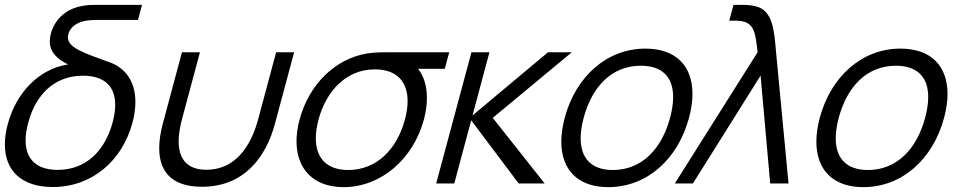

<svg xmlns="http://www.w3.org/2000/svg" viewBox="-23 -755 3945 790"><path d="M415.7 -503C324.6 -536.9 256.3 -557.8 256.3 -601.7C256.3 -605.8 256.9 -610 258.1 -614.5C265.9 -643.5 291.6 -661 323.6 -668.5C338.9 -671.5 356.3 -673 375.8 -673H544.8L561.4 -735H375.9C357.9 -735 337.9 -735 315.2 -730.5C241.2 -717.5 200 -668 186.3 -617C183.3 -605.6 181.8 -595.2 181.8 -585.5C181.8 -538.8 214.7 -510.3 257.3 -490C136.8 -471.5 43.5 -373.5 9 -244.5C0.9 -214.4 -3 -186.3 -3 -160.5C-3 -53.1 65.5 14.5 194.1 14.5C355.6 14.5 480 -93.5 522 -250C530.1 -280.4 534.1 -309.1 534.1 -335.5C534.1 -418.9 493.9 -479.8 415.7 -503ZM214.5 -56C126.1 -56 82.3 -101.1 82.3 -177.5C82.3 -199.2 85.9 -223.5 93 -250C124 -366 201.3 -443.5 318.3 -443.5C407.7 -443.5 451 -398.8 451 -323.5C451 -301.9 447.4 -277.8 440.4 -251.5C408.7 -133.5 330 -56 214.5 -56Z M647 -246.5C637.6 -211.4 632.1 -177.1 632.1 -145.5C632.1 -54.6 677.9 13.5 807.8 13.5C982.8 13.5 1071.9 -110 1108.5 -246.5L1187.2 -540H1113.2L1039.3 -264.5C1007.4 -145.5 940.1 -56.5 826.6 -56.5C745 -56.5 712.1 -102.9 712.1 -173.5C712.1 -200.7 717 -231.4 725.8 -264.5L799.7 -540H725.7Z M1825.4 -540H1592.9C1554.4 -540 1516.4 -540 1487 -535C1354.5 -512.5 1248.2 -407 1209.6 -263C1201.2 -231.4 1197 -201.4 1197 -173.7C1197 -60.7 1265.8 15 1390.6 15C1546.1 15 1678.1 -102.5 1721.1 -263C1729.6 -294.5 1733.6 -324.4 1733.6 -351.9C1733.6 -400.8 1720.8 -442.2 1697.1 -472H1807.1ZM1409.5 -55.5C1321.4 -55.5 1276.4 -105.3 1276.4 -186C1276.4 -209.3 1280.2 -235.1 1287.6 -263C1318.8 -379.4 1400.8 -469.5 1518.5 -469.5C1519.2 -469.5 1519.8 -469.5 1520.5 -469.5C1610.9 -469.1 1654.1 -417.8 1654.1 -338.9C1654.1 -315.8 1650.4 -290.3 1643.1 -263C1610.3 -140.5 1526.5 -55.5 1409.5 -55.5Z M1771.7 0H1846.2L1915.8 -260L2111.2 0H2218.2L2004.5 -270L2329.8 -540H2231.8L1921.2 -280L1990.8 -540H1916.8Z M2479.6 15C2639.6 15 2766.6 -100.5 2812.1 -270.5C2821.5 -305.6 2826.2 -338.5 2826.2 -368.6C2826.2 -481.7 2760.3 -555 2632.4 -555C2474.4 -555 2346.2 -440.5 2300.6 -270.5C2291.2 -235.3 2286.5 -202.3 2286.5 -172.1C2286.5 -58.6 2352.5 15 2479.6 15ZM2498.5 -55.5C2409.3 -55.5 2366.2 -104.9 2366.2 -186C2366.2 -211.3 2370.4 -239.6 2378.6 -270.5C2412.4 -396.5 2492.5 -484.5 2613.5 -484.5C2704 -484.5 2746.7 -435.9 2746.7 -355.5C2746.7 -330.2 2742.5 -301.7 2734.1 -270.5C2700 -143 2618.5 -55.5 2498.5 -55.5Z M2753.5 0H2828L3106.5 -444L3146 0H3221.5L3170.2 -540C3162.4 -628.5 3157.9 -712.5 3085.5 -729.5C3066.8 -734.5 3041 -735 3028 -735H2995L2977.6 -670H3002.6C3080.6 -670 3084.2 -627.5 3094.2 -540Z M3529.1 15C3689.1 15 3816.1 -100.5 3861.6 -270.5C3871 -305.6 3875.7 -338.5 3875.7 -368.6C3875.7 -481.7 3809.8 -555 3681.9 -555C3523.9 -555 3395.7 -440.5 3350.1 -270.5C3340.7 -235.3 3336 -202.3 3336 -172.1C3336 -58.6 3402 15 3529.1 15ZM3548 -55.5C3458.8 -55.5 3415.7 -104.9 3415.7 -186C3415.7 -211.3 3419.9 -239.6 3428.1 -270.5C3461.9 -396.5 3542 -484.5 3663 -484.5C3753.5 -484.5 3796.2 -435.9 3796.2 -355.5C3796.2 -330.2 3792 -301.7 3783.6 -270.5C3749.5 -143 3668 -55.5 3548 -55.5Z"/></svg>

Font: Manrope
Style: RegularItalic
Weight: 400
Italic angle: -15°
Designer: Mikhail Sharanda
Foundry: Mikhail Sharanda
Version: Version 4.502;hotconv 1.0.109;makeotfexe 2.5.65596